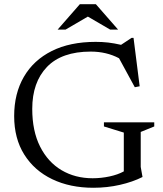

<svg xmlns="http://www.w3.org/2000/svg" viewBox="-20 -878 772 908"><path d="M645.5 -88.5 654 -41Q607.5 -17.5 547.2 -3.8Q487 10 421.5 10Q311.5 10 227 -30.5Q142.5 -71 94.8 -147Q47 -223 47 -329Q47 -435.5 92.8 -514.5Q138.5 -593.5 224.8 -636.8Q311 -680 432.5 -680Q464 -680 491.8 -676.8Q519.5 -673.5 552.5 -666L602.5 -699H611.5L640.5 -470L617.5 -465.5L543 -602.5Q483.5 -634 409 -634Q272 -634 202.2 -561.5Q132.5 -489 132.5 -363Q132.5 -258.5 169.5 -185Q206.5 -111.5 271 -73.2Q335.5 -35 418 -35Q458 -35 497.8 -43.5Q537.5 -52 565.5 -67.5V-251L471.5 -280V-299.5H709.5V-280L645.5 -254ZM501 -738 395.5 -799.5 290 -738H252.5L357.5 -858H433.5L538.5 -738Z"/></svg>

Font: Newsreader Text
Style: Regular
Weight: 400
Designer: Hugues Gentile
Foundry: Production Type
Version: Version 1.002